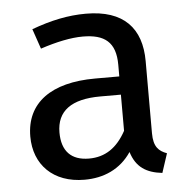

<svg xmlns="http://www.w3.org/2000/svg" viewBox="-45 -583 633 640"><g transform="rotate(-5 272.0 -263.5)"><path d="M234 -57C174 -57 143 -90 143 -152C143 -224 192 -260 289 -260H358V-139C328 -84 288 -57 234 -57ZM450 -123V-364C450 -474 392 -539 265 -539C206 -539 148 -527 83 -503L106 -436C160 -454 209 -464 248 -464C321 -464 358 -436 358 -360V-321H277C130 -321 45 -260 45 -147C45 -53 108 12 213 12C277 12 333 -12 370 -67C386 -15 420 6 473 12L494 -52C467 -62 450 -77 450 -123Z"/></g></svg>

Font: Fira Math
Style: Regular
Weight: 400
Designer: Xiangdong Zeng
Foundry: Xiangdong Zeng
Version: Version 0.3.4